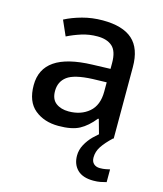

<svg xmlns="http://www.w3.org/2000/svg" viewBox="-115 -635 804 946"><g transform="rotate(15 287.0 -161.5)"><path d="M292 -549Q394 -549 444 -504.5Q494 -460 494 -365V0H419L398 -75H394Q359 -31 320.5 -10.5Q282 10 214 10Q141 10 93 -29.5Q45 -69 45 -153Q45 -235 107.5 -278Q170 -321 298 -325L390 -328V-358Q390 -418 363 -442Q336 -466 287 -466Q245 -466 207 -454Q169 -442 135 -425L101 -502Q139 -522 188.5 -535.5Q238 -549 292 -549ZM317 -257Q225 -253 189.5 -226.5Q154 -200 154 -152Q154 -110 179.5 -91Q205 -72 244 -72Q307 -72 348 -107Q389 -142 389 -212V-259ZM422 115Q422 136 434 147Q446 158 465 158Q482 158 494.5 155.5Q507 153 516 151V216Q501 220 486 223Q471 226 450 226Q396 226 368.5 199Q341 172 341 127Q341 98 355.5 71Q370 44 392.5 21.5Q415 -1 438 -16L491 0Q457 32 439.5 58.5Q422 85 422 115Z"/></g></svg>

Font: Noto Sans Tangsa Medium
Style: Regular
Weight: 500
Version: Version 1.504